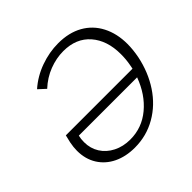

<svg xmlns="http://www.w3.org/2000/svg" viewBox="-167 -831 1004 1004"><g transform="rotate(-45 335.0 -329.0)"><path d="M644 -405Q644 -364 635 -317Q616 -224 567.5 -150.5Q519 -77 446.5 -35.5Q374 6 288 6Q222 6 171 -18.5Q120 -43 91 -89Q62 -135 62 -197Q62 -223 68 -253L78 -295H571L575 -316Q582 -352 582 -392Q582 -493 528.5 -554.5Q475 -616 380 -616Q328 -616 276 -596Q224 -576 181 -536L142 -572Q193 -617 258.5 -640.5Q324 -664 390 -664Q469 -664 526 -632Q583 -600 613.5 -541Q644 -482 644 -405ZM556 -246H125Q120 -227 120 -202Q120 -156 143 -119.5Q166 -83 207.5 -62Q249 -41 301 -41Q388 -41 455 -97Q522 -153 556 -246Z"/></g></svg>

Font: Ysabeau Infant Semilight
Style: Italic
Weight: 300
Italic angle: -12°
Designer: Christian Thalmann (Catharsis Fonts)
Version: Version 0.003